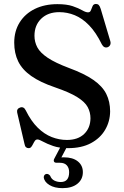

<svg xmlns="http://www.w3.org/2000/svg" viewBox="-20 -734 630 972"><path d="M293.5 -4H326L286.5 71L266.5 65Q274.5 63.5 283.2 63Q292 62.5 304 62.5Q348.5 62.5 374 83Q399.5 103.5 399.5 137.5Q399.5 174 372 196.2Q344.5 218.5 296.5 218.5Q256 218.5 230 202.5Q204 186.5 201.5 163.5Q201.5 156 205.8 151.5Q210 147 215.5 146.5Q221.5 146 226 148.8Q230.5 151.5 234 156Q240.5 173 255.2 180.2Q270 187.5 287.5 187.5Q330 187.5 330 137.5Q330 116 318.2 103Q306.5 90 283 90H266.5Q256 90 253.2 83.5Q250.5 77 255 69ZM325 16Q280.5 16 249 5Q217.5 -6 197.8 -17Q178 -28 170 -28Q161.5 -28 156.8 -21.2Q152 -14.5 147.8 -5.8Q143.5 3 138.5 9.5Q133.5 16 125 16Q116.5 16 111.2 11Q106 6 104 -5.5L67 -164Q65 -173.5 68.8 -180Q72.5 -186.5 81.5 -189.5Q91 -193 98.2 -189.2Q105.5 -185.5 110.5 -175Q137.5 -120.5 170.8 -87.8Q204 -55 241.8 -40.2Q279.5 -25.5 318.5 -25.5Q374.5 -25.5 406 -55.8Q437.5 -86 438 -135Q438 -165.5 424 -191.8Q410 -218 371.2 -242.2Q332.5 -266.5 258 -292Q183 -317.5 137.8 -349.5Q92.5 -381.5 72.2 -423Q52 -464.5 52 -518Q52 -576.5 79.5 -620.5Q107 -664.5 156.2 -688.8Q205.5 -713 270.5 -713Q318 -713 348 -702.8Q378 -692.5 396 -682Q414 -671.5 425.5 -671.5Q436.5 -671.5 440.2 -682Q444 -692.5 448.8 -703.2Q453.5 -714 466 -714Q474.5 -714 480 -708.5Q485.5 -703 490 -688.5L538.5 -525.5Q541.5 -515 537.8 -506.8Q534 -498.5 525 -495Q515.5 -492 508.2 -495.8Q501 -499.5 495.5 -509.5Q466 -570 431.2 -605.8Q396.5 -641.5 358.5 -657Q320.5 -672.5 280 -672.5Q223 -672.5 188.8 -639.5Q154.5 -606.5 154.5 -553Q154.5 -521.5 169 -494.2Q183.5 -467 221.5 -441.5Q259.5 -416 330 -389.5Q407.5 -361 453 -329.2Q498.5 -297.5 518 -258.5Q537.5 -219.5 537.5 -170Q537 -119 512.2 -76.8Q487.5 -34.5 440.2 -9.2Q393 16 325 16Z"/></svg>

Font: Fraunces
Style: Regular
Weight: 400
Version: Version 1.000;[b76b70a41]